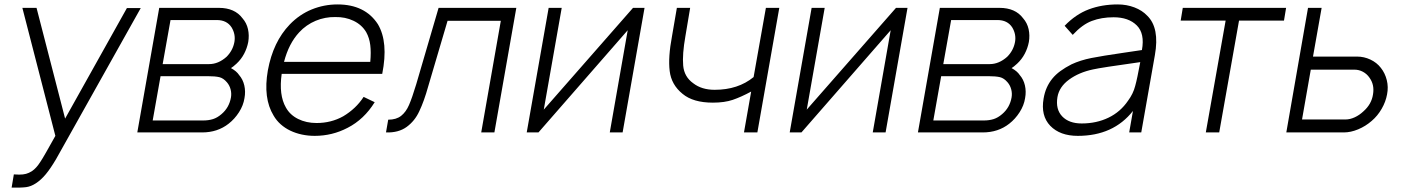

<svg xmlns="http://www.w3.org/2000/svg" viewBox="-20 -598 6334 867"><path d="M615.5 -561.5 233.5 120Q208.5 162.5 187 188.5Q165.5 214.5 141.5 230Q120 244 98.5 247Q87.5 248.5 71.2 249Q55 249.5 32.5 249L42.5 189.5L66.5 190.5Q84.5 190.5 97.5 187Q110.5 183.5 124 175Q144 161.5 161.5 134Q171 120 187.8 90.5Q204.5 61 230 15.5L81 -562.5H145L274 -62.5L553 -561.5Z M968.5 -562.5Q1040 -562.5 1075 -515.5Q1093.5 -494.5 1099.8 -466.5Q1106 -438.5 1101 -408.5Q1095.5 -380 1082.2 -355Q1069 -330 1048 -310.5Q1040 -303.5 1033.8 -298.2Q1027.5 -293 1023 -290.5Q1048.5 -276.5 1059.5 -259.5Q1077 -239.5 1083.2 -212.2Q1089.5 -185 1084 -155Q1079 -122 1059.2 -91.2Q1039.5 -60.5 1012.5 -39.5Q962.5 0 892.5 0H600L699 -562.5ZM714.5 -308.5H924Q966 -308.5 1003 -341.5Q1031.5 -370 1038.5 -408.5Q1044.5 -443 1026 -474Q1004.5 -507.5 959 -507.5H750ZM669.5 -54H898Q922 -54 941.8 -60.2Q961.5 -66.5 980 -82.5Q1015 -112 1023 -158.5Q1026 -177 1021.2 -194.8Q1016.5 -212.5 1005 -226Q989 -245 970.5 -249.5Q951.5 -254 918.5 -254H705Z M1271 -112.5Q1289.5 -79 1326.2 -60.8Q1363 -42.5 1409.5 -42.5Q1475.5 -42.5 1530 -73Q1558.5 -90 1581.5 -111.8Q1604.5 -133.5 1622 -160.5L1672 -136.5Q1624 -59 1550 -21Q1480.5 15.5 1401 15.5Q1371 15.5 1343 9.5Q1315 3.5 1291 -8Q1267 -19.5 1247.8 -36.5Q1228.5 -53.5 1215.5 -76Q1167.5 -154.5 1189.5 -280Q1213 -409 1288.5 -487.5Q1332.5 -533 1388 -555.5Q1443.5 -578 1504 -578Q1628.5 -578 1686.5 -488.5Q1734.5 -407.5 1706 -264.5H1252Q1238.5 -169 1271 -112.5ZM1262.5 -318.5H1652Q1656 -362 1652 -394.5Q1648 -427 1633.5 -453Q1613.5 -486.5 1576.2 -504.2Q1539 -522 1493.5 -521Q1471 -521.5 1448.8 -517.2Q1426.5 -513 1405.5 -504.2Q1384.5 -495.5 1365.5 -482.2Q1346.5 -469 1331 -452Q1284 -401.5 1262.5 -318.5Z M2311.5 -562.5 2212.5 0H2153L2241.5 -504H2001L1913.5 -207.5Q1895 -141 1873.5 -96Q1853.5 -52 1816.5 -25Q1779.5 2 1723 0L1733 -57.5Q1769.5 -57.5 1791.5 -75Q1813.5 -92.5 1827 -124Q1834 -140 1842 -163.2Q1850 -186.5 1859.5 -217.5L1960.5 -562.5Z M2791.5 0H2733.5L2814.5 -461.5L2411.5 0H2358.5L2457.5 -562.5H2516.5L2435.5 -103L2838.5 -562.5H2890.5Z M3499 -562.5 3400 0H3339.5L3372 -184.5Q3326.5 -160 3288.5 -147Q3251.5 -134.5 3199 -134.5Q3110 -134.5 3062.5 -174Q3011.5 -215 3004 -277.5Q2996.5 -339.5 3014.5 -434.5L3036.5 -562.5H3096.5L3075 -434.5Q3060.5 -352 3065 -302Q3069.5 -251 3110.5 -222Q3148.5 -192.5 3207 -192.5Q3313 -192.5 3383 -250L3438.5 -562.5Z M3979 0H3921L4002 -461.5L3599 0H3546L3645 -562.5H3704L3623 -103L4026 -562.5H4078Z M4493.5 -562.5Q4565 -562.5 4600 -515.5Q4618.5 -494.5 4624.8 -466.5Q4631 -438.5 4626 -408.5Q4620.5 -380 4607.2 -355Q4594 -330 4573 -310.5Q4565 -303.5 4558.8 -298.2Q4552.5 -293 4548 -290.5Q4573.5 -276.5 4584.5 -259.5Q4602 -239.5 4608.2 -212.2Q4614.5 -185 4609 -155Q4604 -122 4584.2 -91.2Q4564.5 -60.5 4537.5 -39.5Q4487.5 0 4417.5 0H4125L4224 -562.5ZM4239.5 -308.5H4449Q4491 -308.5 4528 -341.5Q4556.5 -370 4563.5 -408.5Q4569.5 -443 4551 -474Q4529.5 -507.5 4484 -507.5H4275ZM4194.5 -54H4423Q4447 -54 4466.8 -60.2Q4486.5 -66.5 4505 -82.5Q4540 -112 4548 -158.5Q4551 -177 4546.2 -194.8Q4541.5 -212.5 4530 -226Q4514 -245 4495.5 -249.5Q4476.5 -254 4443.5 -254H4230Z M5079 0 5096 -97Q5007.5 15.5 4847 15.5Q4766.5 15.5 4722.5 -30Q4679 -75.5 4692.5 -153Q4697 -180 4706.8 -202Q4716.5 -224 4731.8 -242.8Q4747 -261.5 4768.5 -277.2Q4790 -293 4818.5 -307.5Q4858 -326 4908 -336Q4933 -341 4968.8 -346.8Q5004.5 -352.5 5052 -359.5L5136.5 -372Q5150 -446.5 5113.5 -483Q5076.5 -520 5008.5 -520Q4954 -520 4910.5 -503.5Q4867.5 -487.5 4824 -440.5L4787.5 -481.5Q4837.5 -533.5 4896.8 -555.8Q4956 -578 5027 -578Q5067.5 -578 5102.8 -564.5Q5138 -551 5160.5 -527Q5217 -472 5195 -349L5133.5 0ZM5129 -317.5Q4950 -292.5 4915.5 -284.5Q4852 -271 4807.5 -238.5Q4763 -206 4755 -159.5Q4746 -104.5 4776.5 -72.5Q4807 -40.5 4864.5 -40.5Q4931 -40.5 4985.2 -66.5Q5039.5 -92.5 5074 -143.5Q5097 -174.5 5106 -209.5Q5111 -227 5116.5 -253.8Q5122 -280.5 5129 -317.5Z M5778 -505H5575L5485.5 0H5425L5514.5 -505H5311.5L5321 -562.5H5787.5Z M5948 -562.5 5909 -342.5H6108Q6139.5 -342.5 6168.2 -329Q6197 -315.5 6215.5 -291.5Q6234.5 -267.5 6242.2 -236.2Q6250 -205 6243.5 -172Q6237.5 -138.5 6219.2 -106.8Q6201 -75 6174 -52Q6146.5 -28 6113 -14Q6079.5 0 6048 0H5788.5L5886.5 -562.5ZM5859.5 -58.5H6056Q6076 -58.5 6097.2 -68.2Q6118.5 -78 6136.5 -95Q6173.5 -127.5 6180 -172Q6187.5 -215.5 6163.5 -248Q6152 -264.5 6134.2 -274Q6116.5 -283.5 6095.5 -283.5H5899Z"/></svg>

Font: Russisch Sans Light
Style: Italic
Weight: 300
Italic angle: -10°
Designer: Michael Sharanda (font) & Cristiano Sobral (main changes)
Foundry: Michael Sharanda
Version: Version 2.00;September 8, 2020;FontCreator 13.0.0.2681 64-bi